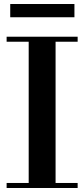

<svg xmlns="http://www.w3.org/2000/svg" viewBox="-20 -937 419 957"><path d="M13 -729V-754H367V-729H257V-25H367V0H13V-25H123V-729ZM31 -851V-917H351V-851Z"/></svg>

Font: Libre Bodoni
Style: Regular
Weight: 400
Designer: Pablo Impallari, Rodrigo Fuenzalida
Foundry: Pablo Impallari, Rodrigo Fuenzalida
Version: Version 1.001